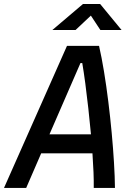

<svg xmlns="http://www.w3.org/2000/svg" viewBox="-43 -918 649 938"><path d="M-23.4 0 284.2 -693.8H440.9Q453.6 -638.7 465.1 -568.6Q476.6 -498.5 486.1 -421.9Q495.6 -345.2 502.7 -268.8Q509.8 -192.4 513.9 -123.3Q518.1 -54.2 518.6 0H415Q415.5 -33.7 413.8 -77.1Q412.1 -120.6 408.7 -168.9H158.2L85 0ZM198.7 -261.7H401.4Q395.5 -325.7 388.4 -389.4Q381.3 -453.1 373.8 -510Q366.2 -566.9 358.9 -609.9H350.1ZM212.9 -771.5 362.3 -898.4H446.3L550.8 -771.5H447.3L400.9 -841.8L326.2 -771.5Z"/></svg>

Font: CaskaydiaCove NFP
Style: Italic
Weight: 400
Italic angle: -10°
Designer: Aaron Bell
Foundry: Saja Typeworks
Version: Version 2111.001; VTT 6.35;Nerd Fonts 3.1.1